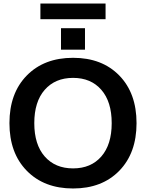

<svg xmlns="http://www.w3.org/2000/svg" viewBox="-20 -1072 838 1102"><path d="M133.8 -91.8Q34.2 -193.4 34.2 -365.2Q34.2 -537.1 133.8 -638.7Q233.4 -740.2 399.4 -740.2Q565.4 -740.2 664.6 -638.7Q763.7 -537.1 763.7 -365.2Q763.7 -193.4 664.6 -91.8Q565.4 9.8 399.4 9.8Q233.4 9.8 133.8 -91.8ZM236.8 -556.6Q176.8 -488.3 176.8 -365.2Q176.8 -242.2 236.8 -173.8Q296.9 -105.5 399.4 -105.5Q502 -105.5 561.5 -173.8Q621.1 -242.2 621.1 -365.2Q621.1 -488.3 561.5 -556.6Q502 -625 399.4 -625Q296.9 -625 236.8 -556.6ZM211.9 -961.9V-1051.8H585.9V-961.9ZM330.1 -787.1V-910.2H467.8V-787.1Z"/></svg>

Font: GenEi M Gothic v2 Bold
Style: Regular
Weight: 700
Version: Version 2.0